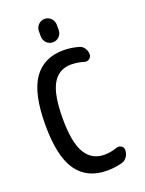

<svg xmlns="http://www.w3.org/2000/svg" viewBox="-175 -1032 849 1124"><g transform="rotate(-20 250.0 -470.0)"><path d="M305.7 -893.6V-861.3Q305.7 -837.9 289.6 -821.3Q273.4 -804.7 250 -804.7Q226.6 -804.7 210.4 -821.3Q194.3 -837.9 194.3 -861.3V-893.6Q194.3 -917 210.4 -933.6Q226.6 -950.2 250 -950.2Q273.4 -950.2 289.6 -933.6Q305.7 -917 305.7 -893.6ZM292 9.8Q168 9.8 105 -79.1Q42 -168 42 -365.2Q42 -561.5 105 -650.9Q168 -740.2 290 -740.2Q336.9 -740.2 381.8 -727.5Q403.3 -722.7 415.5 -704.6Q427.7 -686.5 427.7 -665Q427.7 -649.4 414.1 -639.2Q400.4 -628.9 383.8 -633.8Q346.7 -645.5 304.7 -646.5Q227.5 -646.5 189 -581.1Q150.4 -515.6 150.4 -365.2Q150.4 -214.8 190.9 -148.9Q231.4 -83 307.6 -83Q348.6 -83 386.7 -96.7Q403.3 -102.5 417.5 -93.8Q431.6 -85 431.6 -68.4Q431.6 -44.9 418.9 -26.4Q406.2 -7.8 384.8 -2Q339.8 9.8 292 9.8Z"/></g></svg>

Font: Rounded Mgen+ 1m medium
Style: Regular
Weight: 500
Designer: [Source Han Sans]
Ryoko NISHIZUKA  (kana & ideographs); Paul D. Hunt (Latin, Greek & Cyrillic); Wenlong ZHANG  (bopomofo
Version: Version 1.059.20150602